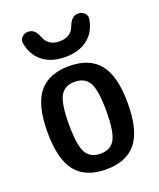

<svg xmlns="http://www.w3.org/2000/svg" viewBox="-142 -846 784 944"><g transform="rotate(-20 250.0 -374.0)"><path d="M325.2 -408.7Q302.7 -448.2 250 -448.2Q197.3 -448.2 174.8 -408.7Q152.3 -369.1 152.3 -260.3Q152.3 -151.4 174.8 -111.8Q197.3 -72.3 250 -72.3Q302.7 -72.3 325.2 -111.8Q347.7 -151.4 347.7 -260.3Q347.7 -369.1 325.2 -408.7ZM408.2 -54.2Q356.4 9.8 250 9.8Q143.6 9.8 91.8 -54.2Q40 -118.2 40 -260.3Q40 -402.3 91.8 -466.3Q143.6 -530.3 250 -530.3Q356.4 -530.3 408.2 -466.3Q460 -402.3 460 -260.3Q460 -118.2 408.2 -54.2ZM329.1 -712.9Q345.7 -757.8 381.8 -757.8Q400.4 -757.8 413.6 -744.6Q426.8 -731.4 423.8 -712.9Q412.1 -647.5 366.7 -612.8Q321.3 -578.1 250 -578.1Q178.7 -578.1 133.3 -613.3Q87.9 -648.4 76.2 -712.9Q73.2 -730.5 85.9 -744.1Q98.6 -757.8 118.2 -757.8Q154.3 -757.8 170.9 -712.9Q189.5 -660.2 250 -660.2Q310.5 -660.2 329.1 -712.9Z"/></g></svg>

Font: Rounded-X Mgen+ 1mn medium
Style: Regular
Weight: 500
Designer: [Source Han Sans]
Ryoko NISHIZUKA  (kana & ideographs); Paul D. Hunt (Latin, Greek & Cyrillic); Wenlong ZHANG  (bopomofo
Version: Version 1.059.20150602